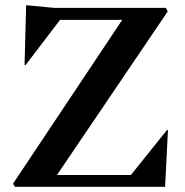

<svg xmlns="http://www.w3.org/2000/svg" viewBox="-20 -714 708 735"><path d="M612 1H37L30 -11L448 -638H210L78 -465H74L80 -694L186 -684H615L622 -670L198 -44H481L619 -216H623Z"/></svg>

Font: Bluu Next Cyrillic
Style: Bold
Weight: 700
Designer: Igor Stepanchenko
Foundry: Igor Stepanchenko
Version: Version 1.000